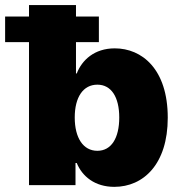

<svg xmlns="http://www.w3.org/2000/svg" viewBox="-66 -727 711 754"><path d="M47.9 0H230.5V-86.9H235.4C256.8 -34.2 306.6 6.8 382.8 6.8C497.1 6.8 592.8 -82 592.8 -264.6C592.8 -456.1 491.2 -537.1 384.8 -537.1C304.7 -537.1 255.9 -491.2 235.4 -438.5H232.4V-561.5H322.3V-662.1H232.4V-707H47.9V-662.1H-45.9V-561.5H47.9ZM227.5 -265.6C227.5 -345.7 260.7 -394.5 316.4 -394.5C371.1 -394.5 402.3 -345.7 402.3 -265.6C402.3 -184.6 371.1 -134.8 316.4 -134.8C260.7 -134.8 227.5 -185.5 227.5 -265.6Z"/></svg>

Font: Pretendard Black
Style: Regular
Weight: 900
Designer: Base glyphs from Inter by Rasmus Andersson; Hangeul glyphs from Noto Sans CJK(Source Han Sans) by Jang Soo-young and Kan
Foundry: Kil Hyung-jin
Version: Version 1.309;Glyphs 3.2 (3225)